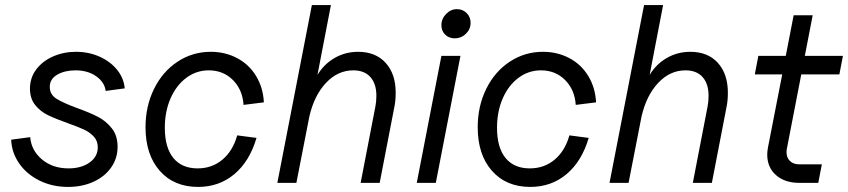

<svg xmlns="http://www.w3.org/2000/svg" viewBox="-20 -720 3339 756"><path d="M24 -170 99 -180Q103 -128 145 -92.5Q187 -57 250 -57Q300 -57 332.5 -80Q365 -103 365 -140Q365 -165 349.5 -182Q334 -199 311.5 -209.5Q289 -220 247 -235Q199 -252 169 -266.5Q139 -281 118.5 -306.5Q98 -332 98 -371Q98 -414 123 -447Q148 -480 189.5 -498Q231 -516 279 -516Q330 -516 373 -496.5Q416 -477 442 -444Q468 -411 471 -372L396 -362Q392 -396 359 -419.5Q326 -443 277 -443Q235 -443 205.5 -426Q176 -409 176 -378Q176 -348 202 -331.5Q228 -315 285 -294Q335 -276 366.5 -259.5Q398 -243 420.5 -214.5Q443 -186 443 -142Q443 -97 418 -61Q393 -25 348.5 -4.5Q304 16 248 16Q186 16 135.5 -9Q85 -34 55.5 -76.5Q26 -119 24 -170Z M553 -219Q553 -302 586.5 -370Q620 -438 679 -477Q738 -516 810 -516Q867 -516 914 -491Q961 -466 988.5 -420.5Q1016 -375 1019 -317L939 -307Q935 -367 897 -405Q859 -443 802 -443Q753 -443 713.5 -413.5Q674 -384 651.5 -332.5Q629 -281 629 -217Q629 -139 662.5 -98Q696 -57 758 -57Q815 -57 856 -91.5Q897 -126 914 -187L990 -177Q963 -85 903 -34.5Q843 16 760 16Q665 16 609 -47.5Q553 -111 553 -219Z M1462 -343Q1462 -390 1438.5 -416.5Q1415 -443 1371 -443Q1310 -443 1263.5 -393.5Q1217 -344 1198 -261L1147 0H1072L1208 -700H1283L1230 -425Q1256 -468 1298 -492Q1340 -516 1390 -516Q1459 -516 1498.5 -472.5Q1538 -429 1538 -355Q1538 -324 1533 -300L1475 0H1400L1458 -300Q1462 -320 1462 -343Z M1793 -500 1696 0H1621L1718 -500ZM1718 -621Q1718 -646 1736.5 -665Q1755 -684 1779 -684Q1802 -684 1817.5 -668.5Q1833 -653 1833 -630Q1833 -605 1814.5 -587Q1796 -569 1771 -569Q1748 -569 1733 -583.5Q1718 -598 1718 -621Z M1861 -219Q1861 -302 1894.5 -370Q1928 -438 1987 -477Q2046 -516 2118 -516Q2175 -516 2222 -491Q2269 -466 2296.5 -420.5Q2324 -375 2327 -317L2247 -307Q2243 -367 2205 -405Q2167 -443 2110 -443Q2061 -443 2021.5 -413.5Q1982 -384 1959.5 -332.5Q1937 -281 1937 -217Q1937 -139 1970.5 -98Q2004 -57 2066 -57Q2123 -57 2164 -91.5Q2205 -126 2222 -187L2298 -177Q2271 -85 2211 -34.5Q2151 16 2068 16Q1973 16 1917 -47.5Q1861 -111 1861 -219Z M2770 -343Q2770 -390 2746.5 -416.5Q2723 -443 2679 -443Q2618 -443 2571.5 -393.5Q2525 -344 2506 -261L2455 0H2380L2516 -700H2591L2538 -425Q2564 -468 2606 -492Q2648 -516 2698 -516Q2767 -516 2806.5 -472.5Q2846 -429 2846 -355Q2846 -324 2841 -300L2783 0H2708L2766 -300Q2770 -320 2770 -343Z M3001 -111Q3001 -125 3004 -140L3060 -427H2952L2966 -500H3074L3105 -660H3180L3149 -500H3299L3285 -427H3135L3078 -133Q3077 -128 3077 -120Q3077 -99 3090.5 -86Q3104 -73 3126 -73H3216L3202 0H3127Q3070 0 3035.5 -30.5Q3001 -61 3001 -111Z"/></svg>

Font: MedMera Sans
Style: Italic
Weight: 400
Italic angle: -11°
Designer: Kasper Nordkvist
Foundry: UNCUT.wtf
Version: Version 1.300